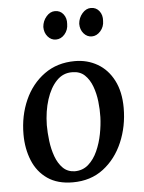

<svg xmlns="http://www.w3.org/2000/svg" viewBox="-53 -777 625 831"><g transform="rotate(-5 259.5 -361.5)"><path d="M284 -511Q338 -511 382 -485.5Q426 -460 451.5 -410.5Q477 -361 477 -291Q477 -211 447.5 -142Q418 -73 363 -31Q308 11 230 11Q164 11 120.5 -19Q77 -49 56 -100.5Q35 -152 35 -214Q35 -295 65 -362.5Q95 -430 151 -470.5Q207 -511 284 -511ZM269 -464Q229 -465 200.5 -435.5Q172 -406 156 -356Q140 -306 139 -245Q139 -213 143.5 -176.5Q148 -140 159.5 -108.5Q171 -77 191 -57Q211 -37 242 -36Q277 -36 301.5 -57.5Q326 -79 341.5 -113.5Q357 -148 364.5 -187Q372 -226 373 -260Q374 -293 370 -328Q366 -363 354.5 -394Q343 -425 322.5 -444.5Q302 -464 269 -464ZM367 -611Q346 -611 331.5 -628Q317 -645 317 -670Q319 -696 335.5 -715Q352 -734 373 -734Q396 -734 409.5 -716.5Q423 -699 421 -674Q421 -648 404.5 -629.5Q388 -611 367 -611ZM211 -611Q190 -611 175.5 -628Q161 -645 161 -670Q163 -696 179.5 -715Q196 -734 217 -734Q240 -734 253.5 -716.5Q267 -699 265 -674Q265 -648 249 -629.5Q233 -611 211 -611Z"/></g></svg>

Font: Lora Medium
Style: Italic
Weight: 500
Italic angle: -3°
Designer: Olga Karpushina, Alexei Vanyashin (Cyrillic)
Foundry: Cyreal
Version: Version 3.004